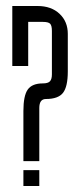

<svg xmlns="http://www.w3.org/2000/svg" viewBox="-20 -620 267 640"><path d="M74 -400H21V-600H105Q151 -600 178.5 -574Q206 -548 206 -507V-382Q206 -331 190 -310.5Q174 -290 133 -290Q111 -290 111 -260V-83H58V-250Q58 -301 72.5 -321.5Q87 -342 123 -342Q140 -342 146.5 -349Q153 -356 153 -372V-517Q153 -535 147 -541Q141 -547 123 -547H74ZM58 0V-53H111V0Z"/></svg>

Font: Karantina Light
Style: Regular
Weight: 300
Designer: Rony Koch
Foundry: Rony Koch
Version: Version 1.000; ttfautohint (v1.8.3)